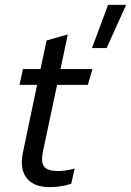

<svg xmlns="http://www.w3.org/2000/svg" viewBox="-20 -757 537 787"><path d="M357 -560 423 -737H497L417 -560ZM184 10Q118 10 89 -27.5Q60 -65 74 -132L132 -409H60L74 -474H146L171 -591L258 -616L228 -474H359L340 -409H214L156 -136Q147 -93 160.5 -74.5Q174 -56 218 -56Q232 -56 250 -58.5Q268 -61 286 -66L272 -4Q232 10 184 10Z"/></svg>

Font: Kanit Light
Style: Italic
Weight: 300
Italic angle: -12°
Designer: Katatrad Team
Foundry: CadsonDemak
Version: Version 2.000; ttfautohint (v1.8.3)